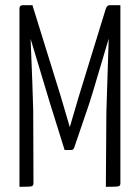

<svg xmlns="http://www.w3.org/2000/svg" viewBox="-20 -720 538 740"><path d="M402 -700H444V-14Q444 -4 437 -2Q430 0 388 0L390 -289Q391 -322 399 -571Q390 -542 371.5 -478.5Q353 -415 339.5 -371Q326 -327 324 -321L266 -151Q263 -142 255 -142H229L173 -321Q170 -330 98 -570Q106 -377 108 -296L109 -14Q109 -4 101.5 -2Q94 0 55 0V-687Q55 -700 68 -700H105L214 -349L249 -230L283 -346L388 -687Q393 -700 402 -700Z"/></svg>

Font: Yanone Kaffeesatz Light
Style: Regular
Weight: 300
Designer: Yanone (Cyrillic: Daniel Pouzeot)
Foundry: Yanone
Version: Version 1.003;PS 001.003;hotconv 1.0.88;makeotf.lib2.5.64775